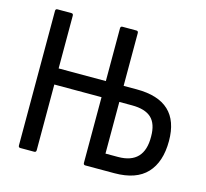

<svg xmlns="http://www.w3.org/2000/svg" viewBox="-96 -765 942 876"><g transform="rotate(15 374.5 -327.5)"><path d="M71 0Q62 0 62 -10V-645Q62 -655 71 -655H137Q146 -655 146 -645V-396H369V-645Q369 -655 378 -655H444Q453 -655 453 -645V-396H515Q718 -396 718 -206Q718 -107 668 -53.5Q618 0 515 0H378Q369 0 369 -10V-320H146V-10Q146 0 137 0ZM453 -76H512Q636 -76 634 -205Q634 -265 604.5 -292.5Q575 -320 513 -320H453Z"/></g></svg>

Font: Sofia Sans Condensed Medium
Style: Regular
Weight: 500
Designer: Botio Nikoltchev, Ani Petrova
Foundry: lettersoup
Version: Version 4.101; ttfautohint (v1.8.4.7-5d5b)